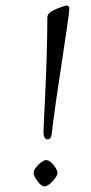

<svg xmlns="http://www.w3.org/2000/svg" viewBox="-20 -656 325 685"><path d="M139 9Q127.4 9 113.8 -9.5Q100.1 -28.1 100.1 -39.8Q100.1 -51.5 116.8 -68.2Q133.5 -85 144.9 -85Q156.2 -85 170.7 -67.5Q185.1 -50 185.1 -39.1Q185.1 -28.1 167.8 -9.5Q150.6 9 139 9ZM135 -187Q135 -191.9 138.7 -262.9Q148.9 -471.2 148.9 -591.1Q148.9 -605 158.7 -611.8Q170.4 -620.4 191.5 -628.2Q212.6 -636 218 -636Q227.1 -636 227.1 -626.8Q227.1 -617.7 225.5 -604.5Q223.9 -591.3 219.4 -560.4Q214.8 -529.5 209 -490.7Q173.1 -253.7 169.2 -218Q165.3 -182.4 164.4 -177.1Q163.6 -171.9 162.6 -169.1Q161.6 -166.3 159.9 -163.6Q156.7 -158.9 149.9 -158.9Q135 -158.9 135 -187Z"/></svg>

Font: Linden Hill
Style: Italic
Weight: 400
Italic angle: -5.60001°
Version: Version 1.201